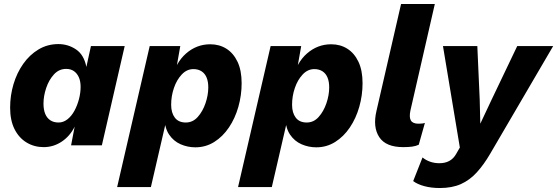

<svg xmlns="http://www.w3.org/2000/svg" viewBox="-20 -732 2806 967"><path d="M200 9Q152 9 113.5 -14.5Q75 -38 53 -82Q31 -126 31 -190Q31 -251 48 -308Q65 -365 97 -410.5Q129 -456 174 -483Q219 -510 274 -510Q323 -510 363 -483Q403 -456 415 -395L438 -500H608L493 0H338L356 -94Q332 -46 290.5 -18.5Q249 9 200 9ZM275 -115Q299 -115 319.5 -131Q340 -147 354.5 -173.5Q369 -200 377.5 -232Q386 -264 386 -295Q386 -323 377 -343Q368 -363 352 -374Q336 -385 313 -385Q277 -385 251.5 -357Q226 -329 212.5 -288.5Q199 -248 199 -210Q199 -180 207.5 -159Q216 -138 233 -126.5Q250 -115 275 -115Z M570 210 734 -500H888L858 -330L847 -336Q864 -416 917 -462.5Q970 -509 1039 -509Q1085 -509 1120.5 -486.5Q1156 -464 1176.5 -420.5Q1197 -377 1197 -313Q1197 -252 1180.5 -194Q1164 -136 1133 -90Q1102 -44 1059 -17Q1016 10 964 10Q925 10 889.5 -5.5Q854 -21 831.5 -54.5Q809 -88 808 -142L829 -175L740 210ZM916 -115Q951 -115 976 -143Q1001 -171 1015 -212Q1029 -253 1029 -292Q1029 -321 1020.5 -341.5Q1012 -362 995 -373Q978 -384 954 -384Q921 -384 895.5 -357Q870 -330 856 -289Q842 -248 842 -204Q842 -164 860.5 -139.5Q879 -115 916 -115Z M1179 210 1343 -500H1497L1467 -330L1456 -336Q1473 -416 1526 -462.5Q1579 -509 1648 -509Q1694 -509 1729.5 -486.5Q1765 -464 1785.5 -420.5Q1806 -377 1806 -313Q1806 -252 1789.5 -194Q1773 -136 1742 -90Q1711 -44 1668 -17Q1625 10 1573 10Q1534 10 1498.5 -5.5Q1463 -21 1440.5 -54.5Q1418 -88 1417 -142L1438 -175L1349 210ZM1525 -115Q1560 -115 1585 -143Q1610 -171 1624 -212Q1638 -253 1638 -292Q1638 -321 1629.5 -341.5Q1621 -362 1604 -373Q1587 -384 1563 -384Q1530 -384 1504.5 -357Q1479 -330 1465 -289Q1451 -248 1451 -204Q1451 -164 1469.5 -139.5Q1488 -115 1525 -115Z M2011 9Q1923 9 1890 -41.5Q1857 -92 1876 -173L2000 -712H2170L2047 -175Q2040 -141 2049.5 -125Q2059 -109 2088 -109Q2109 -109 2120 -113L2089 -3Q2074 4 2055.5 6.5Q2037 9 2011 9Z M2195 215Q2152 215 2117 205.5Q2082 196 2061 180L2108 61Q2125 75 2146.5 82.5Q2168 90 2193 90Q2222 90 2243 78.5Q2264 67 2277 44L2296 11L2211 -500H2384L2396 -231L2399 -109L2455 -228L2585 -500H2766L2449 42Q2417 97 2381.5 136Q2346 175 2301.5 195Q2257 215 2195 215Z"/></svg>

Font: Kantumruy Pro
Style: Bold Italic
Weight: 700
Italic angle: -13°
Version: Version 1.002